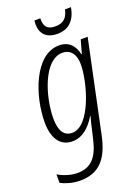

<svg xmlns="http://www.w3.org/2000/svg" viewBox="-183 -801 812 1116"><g transform="rotate(-20 223.0 -243.0)"><path d="M279 -607C351 -607 391 -648 406 -726H369C357 -674 332 -652 282 -652C230 -652 215 -679 216 -726H180C179 -720 178 -712 178 -703C178 -646 210 -607 279 -607ZM112 240C229 240 289 173 318 38L438 -531H395L372 -448H369C358 -501 326 -541 264 -541C111 -541 33 -309 33 -149C33 -47 75 10 148 10C210 10 257 -32 293 -92H296C288 -64 280 -31 276 -11L265 36C242 140 200 193 112 193C68 193 20 175 -6 158V211C20 225 64 240 112 240ZM164 -37C114 -37 88 -75 88 -152C88 -286 152 -494 267 -494C317 -494 346 -457 346 -395C346 -283 276 -37 164 -37Z"/></g></svg>

Font: Noto Sans Condensed Light
Style: Italic
Weight: 300
Width: 3
Italic angle: -12°
Designer: Monotype Design Team
Foundry: Monotype Imaging Inc.
Version: Version 2.013